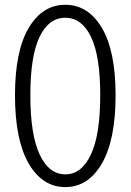

<svg xmlns="http://www.w3.org/2000/svg" viewBox="-20 -762 540 794"><path d="M42 -368.2Q42 -550.8 98.6 -646.5Q155.3 -742.2 250 -742.2Q344.7 -742.2 401.4 -646.5Q458 -550.8 458 -368.2Q458 -183.6 401.4 -85.9Q344.7 11.7 250 11.7Q155.3 11.7 98.6 -85.9Q42 -183.6 42 -368.2ZM394.5 -368.2Q394.5 -530.3 356.4 -609.4Q318.4 -688.5 250 -688.5Q181.6 -688.5 143.6 -609.4Q105.5 -530.3 105.5 -368.2Q105.5 -205.1 144 -123Q182.6 -41 250 -41Q317.4 -41 356 -123Q394.5 -205.1 394.5 -368.2Z"/></svg>

Font: GenEi Gothic M Light
Style: Regular
Weight: 300
Designer: o_tamon (Modified); [Source Han Sans]
Ryoko NISHIZUKA  (kana & ideographs); Paul D. Hunt (Latin, Greek & Cyrillic); Wenl
Version: Version 1.1a;Original Version 1.004